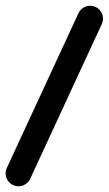

<svg xmlns="http://www.w3.org/2000/svg" viewBox="-26 -606 380 671"><path d="M248.2 -559.9C248.2 -559.9 248.2 -559.9 248.2 -559.9C164.7 -379.5 81.2 -199.2 -2.2 -18.9C-12.7 3.7 -2.8 30.4 19.7 40.8C42.3 51.3 69 41.5 79.5 18.9C162.9 -161.4 246.4 -341.7 329.8 -522.1C340.3 -544.6 330.5 -571.4 307.9 -581.8C285.3 -592.2 258.6 -582.4 248.2 -559.9Z"/></svg>

Font: FRB American Cursive Guidelines Black
Style: Bold Italic
Weight: 900
Italic angle: -25°
Version: Version 2.0;Modular Font Editor K font №1